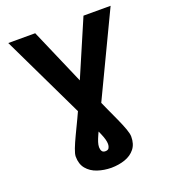

<svg xmlns="http://www.w3.org/2000/svg" viewBox="-161 -825 1028 1154"><g transform="rotate(-20 353.0 -247.5)"><path d="M25.8 -705.9H198L399.6 -240.6Q422.8 -186.7 445.6 -137.4Q468.4 -88.1 487.1 -46.7Q505.9 -5.3 517 25.8Q528.1 56.9 528.1 74.6Q528.3 122.8 504.4 152.7Q480.5 182.7 440.6 196.6Q400.8 210.4 352.7 210.9Q305.1 210.4 264.2 196.6Q223.3 182.7 198.4 152.7Q173.4 122.8 173.2 74.6Q173.4 56.8 185.4 25.9Q197.3 -5 217 -46.3Q236.7 -87.6 260.3 -136.9Q283.8 -186.1 307 -240.6L506.8 -705.9H680.3L371.3 -58.2Q356.2 -25.9 345.8 -2.8Q335.4 20.2 329.9 37.3Q324.4 54.3 324.2 69.3Q324.4 84.3 330.6 94.6Q336.7 104.9 352.7 104.9Q369.9 104.9 375.9 93.7Q381.9 82.4 381.8 69.3Q381.7 55.2 377 38.3Q372.3 21.5 362.3 -1.8Q352.3 -25 336.7 -58.2Z"/></g></svg>

Font: Inter Display V
Style: Regular
Weight: 400
Designer: Rasmus Andersson
Foundry: rsms
Version: Version 3.015;git-src